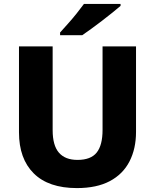

<svg xmlns="http://www.w3.org/2000/svg" viewBox="-20 -951 792 981"><path d="M675 -277Q675 -191 641.5 -126Q608 -61 541 -25.5Q474 10 373 10Q228 10 152.5 -65Q77 -140 77 -275V-714H249V-286Q249 -208 281 -171Q313 -134 376 -134Q444 -134 474 -171.5Q504 -209 504 -287V-714H675ZM596 -921Q580 -907 555 -887Q530 -867 501.5 -845Q473 -823 446 -803.5Q419 -784 400 -771H287V-785Q303 -803 326 -828.5Q349 -854 371 -881.5Q393 -909 409 -931H596Z"/></svg>

Font: Noto Sans Khmer UI ExtraBold
Style: Regular
Weight: 800
Designer: Danh Hong and the Monotype Design Team
Foundry: Monotype Imaging Inc.
Version: Version 2.002; ttfautohint (v1.8.4.7-5d5b)